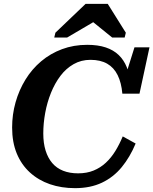

<svg xmlns="http://www.w3.org/2000/svg" viewBox="-20 -961 797 998"><path d="M386 -60Q431 -60 466.5 -74.5Q502 -89 530 -115Q558 -141 579.5 -176Q601 -211 618 -252L685 -215Q656 -145 613 -92.5Q570 -40 510 -11.5Q450 17 370 17Q299 17 239.5 -3.5Q180 -24 135.5 -64.5Q91 -105 67 -163.5Q43 -222 43 -298Q43 -366 61 -429.5Q79 -493 112.5 -547.5Q146 -602 194 -642.5Q242 -683 302.5 -705.5Q363 -728 433 -728Q489 -728 529.5 -714.5Q570 -701 597 -675Q624 -649 639 -611.5Q654 -574 659 -526L625 -543L679 -715H757L705 -474H616Q611 -531 591.5 -570.5Q572 -610 537 -630Q502 -650 450 -650Q402 -650 362.5 -627.5Q323 -605 294 -566.5Q265 -528 245 -478.5Q225 -429 215 -374.5Q205 -320 205 -267Q205 -217 217 -178.5Q229 -140 251.5 -113.5Q274 -87 308 -73.5Q342 -60 386 -60ZM540 -941H425L268 -791L262 -766H329L506 -870L432 -872L563 -766H628L634 -791Z"/></svg>

Font: Roboto Serif 20pt SemiBold
Style: Italic
Weight: 600
Italic angle: -10°
Version: Version 1.007